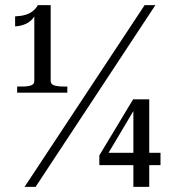

<svg xmlns="http://www.w3.org/2000/svg" viewBox="-20 -730 677 750"><path d="M178 -414Q178 -401 191.5 -396.5Q205 -392 229 -392H243V-368H47V-392H67Q89 -392 101.5 -396.5Q114 -401 114 -414V-678L123 -685Q117 -666 104 -653Q91 -640 74 -634Q57 -628 39 -627V-666Q62 -667 79 -672Q96 -677 108 -686.5Q120 -696 128 -710H178ZM545 -710H587L119 0H76ZM368 -85V-123L500 -342H530L511 -313L392 -113L391 -133H607V-85ZM563 0H501V-313L511 -342H563Z"/></svg>

Font: Roboto Serif 120pt ExtraCondensed
Style: Regular
Weight: 400
Width: 2
Designer: Greg Gazdowicz
Foundry: Commercial Type
Version: Version 1.008